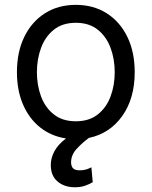

<svg xmlns="http://www.w3.org/2000/svg" viewBox="-20 -573 637 806"><path d="M294 213.1Q250.4 213.1 221.8 189.1Q193.2 165.1 193.2 119.3Q193.2 90.9 208.1 62.5Q223 34.1 257.1 8.2Q194.6 -1.4 148.4 -38.2Q102.3 -74.9 76.7 -134.2Q51.1 -193.5 51.1 -269.9Q51.1 -355.1 82.2 -418.7Q113.3 -482.2 168.9 -517.4Q224.4 -552.6 298.3 -552.6Q372.2 -552.6 427.7 -517.4Q483.3 -482.2 514.4 -418.7Q545.5 -355.1 545.5 -269.9Q545.5 -159.4 493.1 -85.9Q440.7 -12.4 353 6Q323.2 28.1 300.8 53.1Q278.4 78.1 278.4 108Q278.4 123.9 286.2 133Q294 142 315.3 142Q331.3 142 343.8 137.8Q356.2 133.5 363.6 129.3L369.3 191.8Q357.6 199.2 338.6 206.1Q319.6 213.1 294 213.1ZM298.3 -63.9Q354.4 -63.9 390.6 -92.7Q426.8 -121.4 444.2 -168.3Q461.6 -215.2 461.6 -269.9Q461.6 -324.6 444.2 -371.8Q426.8 -419 390.6 -448.2Q354.4 -477.3 298.3 -477.3Q242.2 -477.3 206 -448.2Q169.7 -419 152.3 -371.8Q134.9 -324.6 134.9 -269.9Q134.9 -215.2 152.3 -168.3Q169.7 -121.4 206 -92.7Q242.2 -63.9 298.3 -63.9Z"/></svg>

Font: Inter Alia
Style: Regular
Weight: 400
Designer: Rasmus Andersson (Latin, Greek, Cyrillic etc.) and Evan from Shavian.info (Shavian, old style figures)
Foundry: Shavian.info
Version: Version 0.001;git-37ab20767